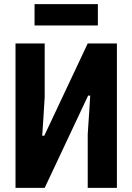

<svg xmlns="http://www.w3.org/2000/svg" viewBox="-20 -908 640 928"><path d="M55 0V-698H196V-593V-439L189 -325L184 -252H194L404 -698H545V0H404V-259L412 -380L416 -446H406L405 -444L196 0ZM147 -888H453V-785H147Z"/></svg>

Font: Lilex
Style: Regular
Weight: 400
Monospace: yes
Designer: Mike Abbink, Paul van der Laan, Pieter van Rosmalen, Mikhael Khrustik
Foundry: Mikhael Khrustik
Version: Version 2.510